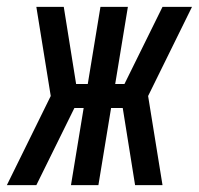

<svg xmlns="http://www.w3.org/2000/svg" viewBox="-53 -540 580 560"><path d="M-33 0 95 -260 53 -520H133L169 -295H203L240 -520H320L283 -295H310L421 -520H507L379 -260L421 0H341L305 -225H271L234 0H154L191 -225H164L53 0Z"/></svg>

Font: Iosevka Medium
Style: Italic
Weight: 500
Italic angle: -9°
Monospace: yes
Designer: Belleve Invis
Foundry: Belleve Invis
Version: Version 32.5.0; ttfautohint (v1.8.4)